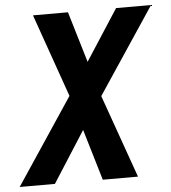

<svg xmlns="http://www.w3.org/2000/svg" viewBox="-111 -578 740 831"><g transform="rotate(-5 258.5 -162.5)"><path d="M-59 205H94L236 -17L302 205H455L327 -156L576 -530H424L281 -309L215 -530H63L190 -169Z"/></g></svg>

Font: Iosevka Sparkle XBdObl
Style: Regular
Weight: 800
Italic angle: -9°
Designer: Belleve Invis
Foundry: Belleve Invis
Version: Version 4.5.0; ttfautohint (v1.8.3)